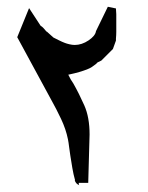

<svg xmlns="http://www.w3.org/2000/svg" viewBox="-20 -579 438 568"><path d="M280 -400Q267 -394 266.5 -392.5Q266 -391 263 -389Q258 -385 252 -381Q246 -377 237 -373.5Q228 -370 214.5 -366Q201 -362 182 -358Q189 -343 197 -332Q214 -302 229.5 -267Q245 -232 245 -181L241 -38H213Q213 -33 214 -31Q215 -31 215 -31Q204 -35 201 -46H202Q197 -64 194 -82Q191 -100 188 -119Q186 -131 184.5 -144Q183 -157 181 -167Q175 -197 160.5 -227.5Q146 -258 133 -281L31 -469L66 -555L100 -503Q105 -500 109 -495.5Q113 -491 118 -485V-486L138 -468Q146 -464 155 -459.5Q164 -455 172 -452Q177 -450 185.5 -448Q194 -446 201 -446Q222 -446 242 -459.5Q262 -473 264 -487L299 -559L323 -554Q323 -550 323.5 -545Q324 -540 324 -537V-485Q324 -475 323 -465V-459L314 -434Z"/></svg>

Font: New Athena Unicode
Style: Bold
Weight: 700
Designer: J. Rusten 1997; rev. by R. Hancock 2001, 2002, rev. by D. Mastronarde 2002-2021
Foundry: Society for Classical Studies (formerly American Philological Association)
Version: Version 5.008